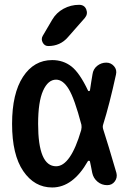

<svg xmlns="http://www.w3.org/2000/svg" viewBox="-20 -785 540 814"><path d="M201.2 -701.2Q218.8 -731.4 249.5 -748Q280.3 -764.6 315.4 -764.6Q337.9 -764.6 345.7 -745.1Q353.5 -725.6 339.8 -709L267.6 -627Q235.4 -589.8 184.6 -589.8Q168.9 -589.8 161.1 -604.5Q153.3 -619.1 161.1 -632.8ZM217.8 -447.3Q183.6 -447.3 162.6 -400.4Q141.6 -353.5 141.6 -259.8Q141.6 -80.1 217.8 -80.1Q279.3 -80.1 324.2 -233.4Q327.1 -246.1 325.2 -255.9Q295.9 -367.2 271.5 -407.2Q247.1 -447.3 217.8 -447.3ZM201.2 9.8Q126 9.8 78.6 -59.6Q31.2 -128.9 31.2 -259.8Q31.2 -388.7 77.6 -459.5Q124 -530.3 201.2 -530.3Q248 -530.3 282.7 -503.4Q317.4 -476.6 353.5 -400.4Q357.4 -396.5 361.3 -401.4Q363.3 -413.1 366.7 -437Q370.1 -460.9 372.1 -469.7Q375 -492.2 392.1 -505.9Q409.2 -519.5 430.7 -519.5Q450.2 -519.5 463.4 -504.4Q476.6 -489.3 471.7 -468.8Q444.3 -342.8 417 -255.9Q414.1 -247.1 418 -235.4Q437.5 -175.8 473.6 -51.8Q478.5 -32.2 466.8 -16.1Q455.1 0 434.6 0Q411.1 0 393.6 -14.6Q376 -29.3 371.1 -51.8Q369.1 -61.5 365.7 -79.6Q362.3 -97.7 361.3 -100.6Q360.4 -103.5 356.9 -103.5Q353.5 -103.5 352.5 -101.6Q289.1 9.8 201.2 9.8Z"/></svg>

Font: Rounded-X Mgen+ 1mn medium
Style: Regular
Weight: 500
Designer: [Source Han Sans]
Ryoko NISHIZUKA  (kana & ideographs); Paul D. Hunt (Latin, Greek & Cyrillic); Wenlong ZHANG  (bopomofo
Version: Version 1.059.20150602